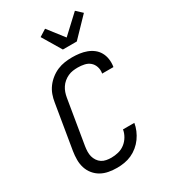

<svg xmlns="http://www.w3.org/2000/svg" viewBox="-237 -1100 1073 1219"><g transform="rotate(-30 300.0 -491.0)"><path d="M252 8Q221 8 191 2.5Q161 -3 136 -17Q111 -31 92.5 -53.5Q74 -76 65 -104Q56 -132 56 -163Q56 -194 61 -225L115 -550Q119 -577 128.5 -603.5Q138 -630 155 -653Q172 -676 195.5 -694.5Q219 -713 245 -724Q271 -735 298.5 -739Q326 -743 353 -743Q380 -743 406.5 -739.5Q433 -736 457.5 -727Q482 -718 502 -702.5Q522 -687 534.5 -665Q547 -643 551 -616.5Q555 -590 551 -563L550 -558H467L468 -561Q472 -585 464.5 -607.5Q457 -630 440 -644.5Q423 -659 399.5 -664Q376 -669 352 -669Q334 -669 316 -666.5Q298 -664 280.5 -656Q263 -648 248 -635.5Q233 -623 222.5 -607Q212 -591 206 -573.5Q200 -556 197 -538L143 -213Q140 -194 139.5 -175Q139 -156 143.5 -139Q148 -122 158 -107Q168 -92 182.5 -82.5Q197 -73 215.5 -69.5Q234 -66 252 -66Q278 -66 304 -72.5Q330 -79 351.5 -95.5Q373 -112 387 -136Q401 -160 405 -185H488Q484 -159 473 -133Q462 -107 445.5 -84Q429 -61 406.5 -42.5Q384 -24 358.5 -12.5Q333 -1 305.5 3.5Q278 8 252 8ZM328 -815 245 -954 296 -986 387 -869 517 -990 560 -950 430 -815Z"/></g></svg>

Font: Iosevka Custom Oblique
Style: Regular
Weight: 400
Italic angle: -9°
Designer: Belleve Invis
Foundry: Belleve Invis
Version: Version 27.0.1